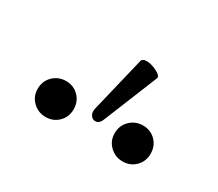

<svg xmlns="http://www.w3.org/2000/svg" viewBox="-61 -847 551 486"><g transform="rotate(30 214.0 -603.5)"><path d="M234 -548Q229 -534 219.5 -532Q210 -530 203.5 -538Q197 -546 200 -559L239 -721Q241 -728 251 -728.5Q261 -729 272.5 -725Q284 -721 292 -715Q300 -709 297 -703ZM102 -478Q80 -478 64.5 -493Q49 -508 49 -530Q49 -553 64.5 -568Q80 -583 102 -583Q124 -583 139 -568Q154 -553 154 -530Q154 -508 139 -493Q124 -478 102 -478ZM327 -478Q305 -478 289.5 -493Q274 -508 274 -530Q274 -553 289.5 -568Q305 -583 327 -583Q349 -583 364 -568Q379 -553 379 -530Q379 -508 364 -493Q349 -478 327 -478Z"/></g></svg>

Font: Junicode Two Beta Condensed
Style: Regular
Weight: 400
Width: 3
Designer: Peter S. Baker
Foundry: Briery Creek Software
Version: Version 1.053; ttfautohint (v1.8.4)